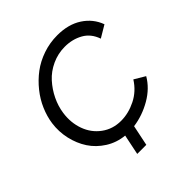

<svg xmlns="http://www.w3.org/2000/svg" viewBox="-224 -869 1160 1160"><g transform="rotate(-45 355.5 -289.5)"><path d="M356.9 -75.2Q420.9 -75.2 483.9 -106.7Q546.9 -138.2 585.9 -200.2L654.8 -159.2Q616.7 -93.3 543.5 -50.8Q470.2 -8.3 389.2 2.9L361.8 134.8H284.2L311 4.9Q245.1 -1.5 191.2 -35.6Q137.2 -69.8 104.2 -120.1Q71.3 -170.4 57.1 -233.2Q43 -295.9 51.8 -359.9Q59.1 -411.6 81.1 -462.6Q103 -513.7 139.2 -558.8Q175.3 -604 221.2 -638.7Q267.1 -673.3 326.2 -693.6Q385.3 -713.9 449.2 -713.9Q543.5 -713.9 607.9 -671.9Q672.4 -629.9 698.2 -559.1L621.1 -513.2Q599.6 -575.7 548.3 -604.2Q497.1 -632.8 433.1 -632.8Q374 -632.8 321.8 -608.6Q269.5 -584.5 233.4 -544.4Q197.3 -504.4 173.8 -455.8Q150.4 -407.2 143.1 -356Q132.8 -282.2 156 -218Q179.2 -153.8 232.7 -114.5Q286.1 -75.2 356.9 -75.2Z"/></g></svg>

Font: Rawline Medium
Style: Italic
Weight: 500
Italic angle: -12°
Designer: Matt McInerney, Pablo Impallari, Rodrigo Fuenzalida
Foundry: Matt McInerney, Pablo Impallari, Rodrigo Fuenzalida
Version: Version 4.020;PS 004.020;hotconv 1.0.88;makeotf.lib2.5.64775